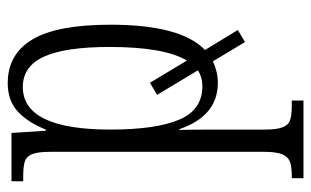

<svg xmlns="http://www.w3.org/2000/svg" viewBox="-178 -408 824 509"><g transform="rotate(-90 234.5 -154.0)"><path d="M356 -23 409 64 377 83 326 -2Q298 11 269 11Q181 11 146 -91H144Q145 -64 145 24V136Q145 167 151 182.5Q157 198 170 202.5Q183 207 208 207H222V238H16V207H21Q47 207 60 202Q73 197 79.5 181.5Q86 166 86 133V-434Q86 -466 80 -481Q74 -496 61 -500.5Q48 -505 20 -505H8V-536H136L142 -445H145Q164 -493 193 -519.5Q222 -546 268 -546Q345 -546 384 -480.5Q423 -415 423 -274Q423 -87 356 -23ZM302 -42 237 -150 269 -169 328 -71Q364 -131 364 -276Q364 -393 338.5 -449.5Q313 -506 258 -506Q145 -506 145 -274Q145 -154 171 -92Q197 -30 260 -30Q284 -30 302 -42Z"/></g></svg>

Font: Noto Serif CondLight
Style: Regular
Weight: 300
Width: 3
Designer: Monotype Design Team
Foundry: Monotype Imaging Inc.
Version: Version 1.001